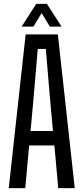

<svg xmlns="http://www.w3.org/2000/svg" viewBox="-20 -979 434 999"><path d="M25.5 0 113.5 -800H281L369 0H283L263 -222H131.5L111.5 0ZM139 -297.5H255.5L240 -467.5L218.5 -724.5H176.5L154.5 -467.5ZM92.5 -840.5 168.5 -959H224L300.5 -840.5H239.5L196.5 -911L154 -840.5Z"/></svg>

Font: Big Shoulders
Style: Regular
Weight: 400
Designer: Patric King
Foundry: XO Type Co
Version: Version 2.002